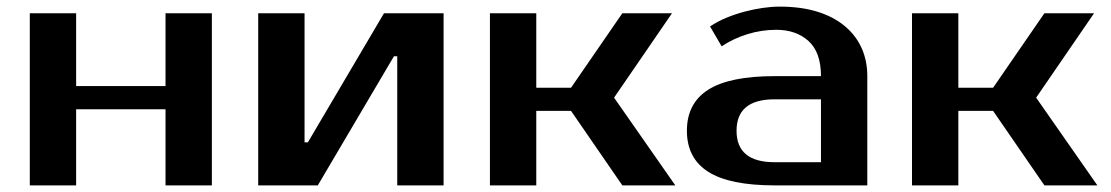

<svg xmlns="http://www.w3.org/2000/svg" viewBox="-20 -560 3355 580"><path d="M620 -520V0H480V-230H210V0H70V-520H210V-300H480V-520Z M1320 -520V0H1180V-390H1170L940 0H760V-520H900V-130H910L1140 -520Z M1705 -225H1600V0H1460V-520H1600V-295H1705L1860 -520H2010L1835 -265L2020 0H1860Z M2205 -165Q2205 -70 2320 -70H2460V-260H2320Q2205 -260 2205 -165ZM2460 -330Q2460 -402 2422.5 -436Q2385 -470 2325 -470Q2280 -470 2237 -456.5Q2194 -443 2160 -420L2125 -480Q2147 -495 2173.5 -506Q2200 -517 2228 -524.5Q2256 -532 2283.5 -536Q2311 -540 2335 -540Q2399 -540 2448 -525Q2497 -510 2531 -482Q2565 -454 2582.5 -415.5Q2600 -377 2600 -330V0H2320Q2184 0 2119.5 -41Q2055 -82 2055 -165Q2055 -248 2119.5 -289Q2184 -330 2320 -330Z M2980 -225H2875V0H2735V-520H2875V-295H2980L3135 -520H3285L3110 -265L3295 0H3135Z"/></svg>

Font: Prosto One
Style: Regular
Weight: 400
Designer: Pavel Emelyanov and Jovanny lemonad
Foundry: Pavel Emelyanov and Jovanny Lemonad
Version: Version 1.001